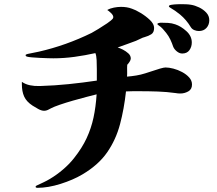

<svg xmlns="http://www.w3.org/2000/svg" viewBox="-20 -818 1040 922"><path d="M902 -412Q902 -389 884 -379Q866 -369 846 -369Q840 -369 834.5 -369.5Q829 -370 824 -371Q781 -377 737.5 -378.5Q694 -380 650 -380Q634 -380 618 -380Q602 -380 585 -379Q576 -296 556.5 -222Q537 -148 495 -87Q453 -26 375 20Q331 46 271 65Q211 84 159 84Q157 84 154 83Q151 82 151 79Q151 75 156 73Q173 65 189 57.5Q205 50 220 41Q252 22 282.5 -4Q313 -30 335 -58Q374 -107 396 -154.5Q418 -202 429 -253Q440 -304 444 -365Q428 -361 397 -353Q366 -345 331 -335Q296 -325 267 -315Q238 -305 225 -298Q218 -294 209.5 -290Q201 -286 192 -286Q179 -286 163 -295Q147 -304 136 -311Q107 -330 96 -354.5Q85 -379 85 -413Q85 -416 85 -419Q85 -422 85 -425Q102 -413 124.5 -408.5Q147 -404 167 -405H174Q242 -407 310 -414Q378 -421 445 -431Q445 -436 445 -440.5Q445 -445 445 -449Q445 -463 445 -485.5Q445 -508 444 -529.5Q443 -551 438 -563Q389 -552 338 -545Q287 -538 236 -538Q228 -538 210 -538.5Q192 -539 171.5 -540Q151 -541 133.5 -542.5Q116 -544 110 -546Q103 -548 103 -553Q103 -556 107 -557Q111 -558 113 -559Q126 -562 140 -564.5Q154 -567 167 -570Q298 -600 420 -660Q431 -666 452.5 -679Q474 -692 494.5 -706Q515 -720 522 -729Q524 -733 524 -736Q524 -745 513 -755.5Q502 -766 495 -770Q509 -778 527 -781.5Q545 -785 561 -785Q575 -785 588 -783Q601 -781 614 -776Q630 -771 655 -756Q680 -741 700 -722Q720 -703 720 -684Q720 -662 706.5 -653.5Q693 -645 675 -640Q666 -638 654.5 -632Q643 -626 633 -622Q611 -614 589.5 -606Q568 -598 545 -590Q556 -587 570.5 -579.5Q585 -572 596.5 -561.5Q608 -551 608 -537Q608 -530 602 -521Q596 -512 591 -507Q590 -493 590.5 -478.5Q591 -464 590 -450Q613 -452 634.5 -455.5Q656 -459 678 -466Q689 -469 709 -476Q729 -483 748 -488.5Q767 -494 775 -494Q791 -494 812.5 -488.5Q834 -483 854.5 -472Q875 -461 888.5 -446Q902 -431 902 -412ZM901 -614Q901 -593 889.5 -577Q878 -561 855 -561Q842 -561 829.5 -571Q817 -581 812 -593Q806 -611 798 -628Q790 -645 778 -660Q770 -670 761.5 -679.5Q753 -689 742 -696Q740 -698 738 -699Q736 -700 736 -703Q736 -706 742.5 -707.5Q749 -709 751 -709Q769 -709 787 -708Q805 -707 822 -701Q849 -692 875 -668.5Q901 -645 901 -614ZM985 -721Q985 -699 971.5 -684Q958 -669 935 -669Q924 -669 913 -673.5Q902 -678 896 -688Q875 -723 845 -748Q822 -767 796 -782Q791 -785 791 -788Q791 -793 803.5 -795Q816 -797 830 -797.5Q844 -798 848 -798Q861 -798 873.5 -797.5Q886 -797 898 -795Q916 -792 936 -782.5Q956 -773 970.5 -757.5Q985 -742 985 -721Z"/></svg>

Font: Kaisei Tokumin ExtraBold
Style: Regular
Weight: 800
Designer: Font-Kai, 金井和夫
Foundry: KAZUO KANAI
Version: Version 5.003